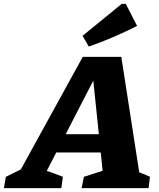

<svg xmlns="http://www.w3.org/2000/svg" viewBox="-74 -966 814 986"><path d="M641 -81Q655 -76 669.5 -70Q684 -64 696 -58L689 0H345L357 -58L453 -89L398 -621L437 -614L166 -88Q187 -82 207.5 -74Q228 -66 249 -58L241 0H-54L-44 -58L33 -96L351 -674H549ZM140 -183 183 -277H539L549 -183ZM382 -727 350 -782 551 -946H572L630 -833Q569 -802 507.5 -775.5Q446 -749 382 -727Z"/></svg>

Font: Piazzolla Thin Black
Style: Italic
Weight: 900
Italic angle: -11.3°
Version: Version 2.005